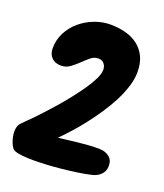

<svg xmlns="http://www.w3.org/2000/svg" viewBox="-135 -813 777 911"><g transform="rotate(20 253.5 -358.0)"><path d="M487.3 -89.8Q487.3 -61.5 468.8 -43.9Q450.2 -26.4 423.8 -21.5Q394.5 -14.6 357.4 -9.3Q320.3 -3.9 281.7 0Q243.2 3.9 206.1 5.9Q168.9 7.8 138.7 7.8Q130.9 7.8 116.7 7.3Q102.5 6.8 87.4 5.4Q72.3 3.9 59.1 1Q45.9 -2 39.1 -6.8Q32.2 -12.7 26.9 -22.9Q21.5 -33.2 17.6 -45.4Q13.7 -57.6 11.7 -69.3Q9.8 -81.1 9.8 -89.8Q9.8 -103.5 13.2 -114.7Q16.6 -126 26.4 -135.7Q38.1 -148.4 50.8 -160.6Q63.5 -172.9 75.2 -184.6Q88.9 -199.2 111.3 -223.1Q133.8 -247.1 159.7 -276.9Q185.5 -306.6 211.4 -339.4Q237.3 -372.1 258.8 -403.3Q280.3 -434.6 293.5 -461.9Q306.6 -489.3 306.6 -508.8Q306.6 -527.3 295.9 -539.6Q285.2 -551.8 266.6 -551.8Q246.1 -551.8 228.5 -537.1Q210.9 -522.5 193.4 -505.4Q175.8 -488.3 155.8 -473.6Q135.7 -459 110.4 -459Q80.1 -459 63 -476.6Q45.9 -494.1 45.9 -523.4Q45.9 -566.4 64.9 -603Q84 -639.6 115.2 -666Q146.5 -692.4 185.5 -707.5Q224.6 -722.7 265.6 -722.7Q307.6 -722.7 343.8 -712.9Q379.9 -703.1 406.2 -682.6Q432.6 -662.1 447.8 -630.4Q462.9 -598.6 462.9 -553.7Q462.9 -518.6 450.7 -480Q438.5 -441.4 418.5 -402.3Q398.4 -363.3 372.6 -324.7Q346.7 -286.1 319.3 -251Q292 -215.8 264.6 -185.5Q237.3 -155.3 214.8 -132.8Q262.7 -138.7 315.4 -144.5Q368.2 -150.4 417 -150.4Q445.3 -150.4 466.3 -135.3Q487.3 -120.1 487.3 -89.8Z"/></g></svg>

Font: Chewy
Style: Regular
Weight: 400
Designer: Squid
Foundry: Font Diner, Inc DBA Sideshow
Version: Version 1.000